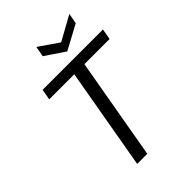

<svg xmlns="http://www.w3.org/2000/svg" viewBox="-259 -1016 1127 1127"><g transform="rotate(-45 305.0 -452.0)"><path d="M194 0 305 -633H97L109 -700H610L598 -633H389L278 0ZM535 -904 523 -839 371 -757 249 -839 261 -904 383 -820Z"/></g></svg>

Font: DM Sans 18pt
Style: Italic
Weight: 400
Italic angle: -10°
Designer: Colophon Foundry, Jonny Pinhorn
Foundry: Colophon Foundry
Version: Version 4.004;gftools[0.9.30]